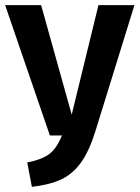

<svg xmlns="http://www.w3.org/2000/svg" viewBox="-32 -712 543 747"><path d="M339 -201Q315 -124 283 -79.5Q251 -35 206 -14Q161 7 92 15L74 -80Q131 -91 160 -113Q189 -135 209 -185H162L-12 -692H128L247 -266L351 -692H491Z"/></svg>

Font: Fira Sans Compressed SemiBold
Style: Regular
Weight: 600
Width: 1
Designer: bBox Type GmbH & Carrois Corporate GbR & Edenspiekermann AG
Foundry: bBox Type GmbH & Carrois Corporate GbR & Edenspiekermann AG
Version: Version 4.301